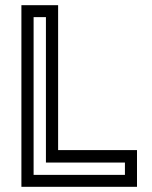

<svg xmlns="http://www.w3.org/2000/svg" viewBox="-20 -720 586 740"><path d="M62.5 0V-700H204V-141.5H508V0ZM109.5 -46H461.5V-93.5H157V-654H109.5Z"/></svg>

Font: Tourney Thin Medium
Style: Regular
Weight: 500
Version: Version 1.015